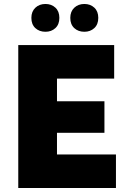

<svg xmlns="http://www.w3.org/2000/svg" viewBox="-20 -947 653 967"><path d="M72 0V-720H267V0ZM176 0V-169H564V0ZM176 -278V-437H506V-278ZM176 -551V-720H555V-551ZM405 -787Q374 -787 354 -805.5Q334 -824 334 -857Q334 -889 354 -908Q374 -927 405 -927Q435 -927 455 -908.5Q475 -890 475 -857Q475 -824 455 -805.5Q435 -787 405 -787ZM209 -787Q178 -787 158 -805.5Q138 -824 138 -857Q138 -889 158 -908Q178 -927 209 -927Q239 -927 259 -908.5Q279 -890 279 -857Q279 -824 259 -805.5Q239 -787 209 -787Z"/></svg>

Font: Kufam ExtraBold
Style: Regular
Weight: 800
Designer: Wael Morcos, Artur Schmal
Foundry: Original Type
Version: Version 1.300; ttfautohint (v1.8.3)